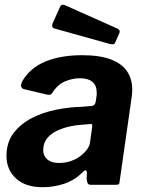

<svg xmlns="http://www.w3.org/2000/svg" viewBox="-20 -770 603 800"><path d="M321 -49Q289 -18 246.5 -4Q204 10 157 10Q86 10 46.5 -26.5Q7 -63 7 -120Q7 -177 36.5 -215.5Q66 -254 112.5 -278Q159 -302 214.5 -313Q270 -324 321 -325L357 -328Q376 -328 379 -347L382 -368Q383 -372 383 -376.5Q383 -381 383 -384Q383 -414 365 -429Q347 -444 314 -444Q282 -444 251 -431Q220 -418 197 -382Q194 -377 189.5 -375.5Q185 -374 175 -376L78 -399Q72 -401 68.5 -408Q65 -415 73 -432Q106 -488 170 -514Q234 -540 322 -540Q397 -540 443 -522Q489 -504 510 -472Q531 -440 531 -397Q531 -390 530.5 -383Q530 -376 529 -368L479 -18Q478 -5 475 -2.5Q472 0 461 0H358Q348 0 345 -7Q342 -14 341 -26L342 -52Q340 -70 321 -49ZM364 -241Q365 -249 363.5 -251.5Q362 -254 354 -253L318 -250Q297 -249 270 -243Q243 -237 218 -225.5Q193 -214 176.5 -194Q160 -174 160 -144Q160 -121 177 -106Q194 -91 225 -91Q253 -91 275.5 -99Q298 -107 314 -119Q331 -132 342 -146.5Q353 -161 355 -176ZM230 -741Q233 -748 238 -749.5Q243 -751 249 -749L469 -651Q476 -647 478 -643Q480 -639 477 -631L460 -593Q457 -586 452 -585.5Q447 -585 437 -587L215 -649Q201 -652 198.5 -657.5Q196 -663 199 -672Z"/></svg>

Font: Libre Franklin Thin
Style: Bold Italic
Weight: 700
Italic angle: -8°
Version: Version 3.000